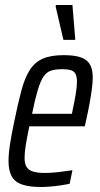

<svg xmlns="http://www.w3.org/2000/svg" viewBox="-20 -738 397 766"><path d="M143 8Q96 8 67.5 -2Q39 -12 26.5 -35Q14 -58 14 -95Q14 -124 20 -163Q26 -202 37 -254Q52 -327 65.5 -377.5Q79 -428 99 -459Q119 -490 151 -504Q183 -518 234 -518Q276 -518 301.5 -509.5Q327 -501 338.5 -481.5Q350 -462 350 -429Q350 -410 346.5 -383Q343 -356 337 -323.5Q331 -291 323 -255L318 -234H97Q88 -191 83 -160.5Q78 -130 78 -108Q78 -85 86 -72Q94 -59 112 -53.5Q130 -48 158 -48Q174 -48 193.5 -49.5Q213 -51 233 -54Q253 -57 269 -59L258 -5Q245 -2 225.5 1Q206 4 184.5 6Q163 8 143 8ZM108 -284H267L271 -305Q277 -332 282 -362Q287 -392 287 -412Q287 -434 280.5 -444.5Q274 -455 261.5 -458.5Q249 -462 229 -462Q201 -462 183 -456Q165 -450 153 -431.5Q141 -413 130.5 -378Q120 -343 108 -284ZM233 -579 202 -712 203 -718H269L280 -584V-579Z"/></svg>

Font: Saira ExtraCondensed
Style: Italic
Weight: 400
Width: 2
Italic angle: -12°
Designer: Hector Gatti with collaboration of the Omnibus-Type team
Foundry: Omnibus-Type
Version: Version 1.101